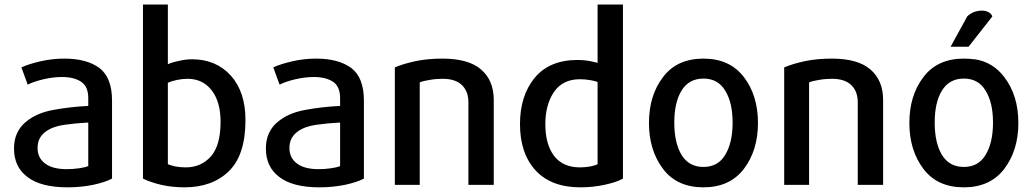

<svg xmlns="http://www.w3.org/2000/svg" viewBox="-20 -805 4501 836"><path d="M467.8 -27.3Q467.8 -112.3 467.8 -367.2Q467.8 -466.8 413.1 -508.8Q357.4 -549.8 260.7 -549.8Q207 -549.8 156.2 -538.1Q105.5 -526.4 73.2 -511.7Q82 -487.3 100.6 -436.5Q127.9 -450.2 169.9 -460Q211.9 -469.7 250 -469.7Q301.8 -469.7 333 -449.2Q364.3 -428.7 364.3 -377.9Q364.3 -366.2 364.3 -343.8Q284.2 -339.8 210.9 -326.2Q137.7 -312.5 92.8 -274.4Q68.4 -254.9 54.7 -225.6Q41 -197.3 41 -158.2Q41 -78.1 99.6 -34.2Q158.2 10.7 274.4 10.7Q331.1 10.7 384.8 0Q438.5 -11.7 467.8 -27.3ZM364.3 -82Q351.6 -76.2 324.2 -72.3Q296.9 -68.4 271.5 -68.4Q209 -68.4 176.8 -92.8Q143.6 -117.2 143.6 -160.2Q143.6 -185.5 153.3 -203.1Q163.1 -220.7 179.7 -232.4Q210.9 -254.9 260.7 -261.7Q310.5 -268.6 364.3 -271.5Q364.3 -208 364.3 -82Z M1048.8 -282.2Q1048.8 -405.3 984.4 -476.6Q919.9 -546.9 816.4 -546.9Q788.1 -546.9 759.8 -540Q730.5 -534.2 710.9 -525.4Q710.9 -611.3 710.9 -785.2Q683.6 -785.2 602.5 -785.2Q602.5 -595.7 602.5 -27.3Q633.8 -11.7 682.6 0Q730.5 10.7 783.2 10.7Q904.3 10.7 976.6 -59.6Q1048.8 -129.9 1048.8 -282.2ZM940.4 -274.4Q940.4 -170.9 897.5 -123Q854.5 -76.2 789.1 -76.2Q765.6 -76.2 744.1 -80.1Q723.6 -85 710.9 -89.8Q710.9 -208 710.9 -444.3Q726.6 -452.1 751 -457Q774.4 -461.9 796.9 -461.9Q862.3 -461.9 901.4 -412.1Q940.4 -362.3 940.4 -274.4Z M1564.5 -27.3Q1564.5 -112.3 1564.5 -367.2Q1564.5 -466.8 1509.8 -508.8Q1454.1 -549.8 1357.4 -549.8Q1303.7 -549.8 1252.9 -538.1Q1202.1 -526.4 1169.9 -511.7Q1178.7 -487.3 1197.3 -436.5Q1224.6 -450.2 1266.6 -460Q1308.6 -469.7 1346.7 -469.7Q1398.4 -469.7 1429.7 -449.2Q1460.9 -428.7 1460.9 -377.9Q1460.9 -366.2 1460.9 -343.8Q1380.9 -339.8 1307.6 -326.2Q1234.4 -312.5 1189.5 -274.4Q1165 -254.9 1151.4 -225.6Q1137.7 -197.3 1137.7 -158.2Q1137.7 -78.1 1196.3 -34.2Q1254.9 10.7 1371.1 10.7Q1427.7 10.7 1481.4 0Q1535.2 -11.7 1564.5 -27.3ZM1460.9 -82Q1448.2 -76.2 1420.9 -72.3Q1393.6 -68.4 1368.2 -68.4Q1305.7 -68.4 1273.4 -92.8Q1240.2 -117.2 1240.2 -160.2Q1240.2 -185.5 1250 -203.1Q1259.8 -220.7 1276.4 -232.4Q1307.6 -254.9 1357.4 -261.7Q1407.2 -268.6 1460.9 -271.5Q1460.9 -208 1460.9 -82Z M2129.9 0Q2129.9 -92.8 2129.9 -370.1Q2129.9 -455.1 2074.2 -502.9Q2019.5 -549.8 1906.2 -549.8Q1842.8 -549.8 1791 -539.1Q1739.3 -528.3 1699.2 -511.7Q1699.2 -341.8 1699.2 0Q1726.6 0 1807.6 0Q1807.6 -111.3 1807.6 -446.3Q1824.2 -453.1 1850.6 -457Q1877 -461.9 1907.2 -461.9Q1962.9 -461.9 1991.2 -434.6Q2019.5 -407.2 2019.5 -360.4Q2019.5 -240.2 2019.5 0Q2046.9 0 2129.9 0Z M2692.4 -27.3Q2692.4 -216.8 2692.4 -785.2Q2665 -785.2 2582 -785.2Q2582 -721.7 2582 -531.2Q2568.4 -535.2 2543.9 -540Q2519.5 -543.9 2495.1 -543.9Q2373 -543.9 2308.6 -466.8Q2244.1 -388.7 2244.1 -264.6Q2244.1 -136.7 2312.5 -62.5Q2380.9 10.7 2506.8 10.7Q2564.5 10.7 2615.2 -1Q2665 -11.7 2692.4 -27.3ZM2582 -89.8Q2572.3 -85 2549.8 -80.1Q2527.3 -76.2 2504.9 -76.2Q2431.6 -76.2 2392.6 -126Q2354.5 -176.8 2354.5 -264.6Q2354.5 -349.6 2392.6 -405.3Q2430.7 -460 2504.9 -460Q2527.3 -460 2549.8 -456.1Q2571.3 -452.1 2582 -448.2Q2582 -329.1 2582 -89.8Z M3280.3 -269.5Q3280.3 -389.6 3218.8 -469.7Q3157.2 -549.8 3043 -549.8Q2927.7 -549.8 2867.2 -469.7Q2805.7 -389.6 2805.7 -269.5Q2805.7 -150.4 2867.2 -69.3Q2927.7 10.7 3043 10.7Q3157.2 10.7 3218.8 -69.3Q3280.3 -150.4 3280.3 -269.5ZM3169.9 -271.5Q3169.9 -183.6 3137.7 -130.9Q3106.4 -78.1 3043 -78.1Q2979.5 -78.1 2947.3 -130.9Q2916 -183.6 2916 -271.5Q2916 -358.4 2947.3 -410.2Q2979.5 -462.9 3043 -462.9Q3106.4 -462.9 3137.7 -410.2Q3169.9 -358.4 3169.9 -271.5Z M3825.2 0Q3825.2 -92.8 3825.2 -370.1Q3825.2 -455.1 3769.5 -502.9Q3714.8 -549.8 3601.6 -549.8Q3538.1 -549.8 3486.3 -539.1Q3434.6 -528.3 3394.5 -511.7Q3394.5 -341.8 3394.5 0Q3421.9 0 3502.9 0Q3502.9 -111.3 3502.9 -446.3Q3519.5 -453.1 3545.9 -457Q3572.3 -461.9 3602.5 -461.9Q3658.2 -461.9 3686.5 -434.6Q3714.8 -407.2 3714.8 -360.4Q3714.8 -240.2 3714.8 0Q3742.2 0 3825.2 0Z M4414.1 -269.5Q4414.1 -389.6 4352.5 -469.7Q4303.7 -534.2 4225.6 -546.9Q4225.6 -546.9 4224.6 -546.9Q4224.6 -546.9 4223.6 -546.9Q4223.6 -546.9 4222.7 -546.9Q4222.7 -546.9 4221.7 -546.9Q4221.7 -546.9 4220.7 -546.9Q4200.2 -549.8 4176.8 -549.8Q4061.5 -549.8 4001 -469.7Q3939.5 -389.6 3939.5 -269.5Q3939.5 -150.4 4001 -69.3Q4061.5 10.7 4176.8 10.7Q4291 10.7 4352.5 -69.3Q4414.1 -150.4 4414.1 -269.5ZM4303.7 -271.5Q4303.7 -183.6 4271.5 -130.9Q4240.2 -78.1 4176.8 -78.1Q4113.3 -78.1 4081.1 -130.9Q4049.8 -183.6 4049.8 -271.5Q4049.8 -358.4 4081.1 -410.2Q4113.3 -462.9 4176.8 -462.9Q4240.2 -462.9 4271.5 -410.2Q4303.7 -358.4 4303.7 -271.5ZM4300.8 -733.4Q4296.9 -745.1 4284.2 -752Q4271.5 -758.8 4254.9 -758.8Q4239.3 -758.8 4221.7 -752.9Q4204.1 -746.1 4191.4 -733.4Q4168 -689.5 4119.1 -601.6Q4133.8 -601.6 4176.8 -601.6Q4181.6 -601.6 4197.3 -601.6Q4223.6 -634.8 4300.8 -733.4Z"/></svg>

Font: DaxlinePro-Medium
Style: Medium
Weight: 400
Designer: Hans Reichel
Version: Version 7.502; 2006